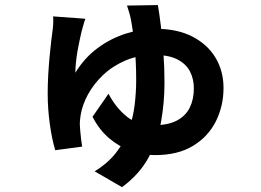

<svg xmlns="http://www.w3.org/2000/svg" viewBox="-20 -652 1040 765"><path d="M320.1 -577.3Q315.2 -563.9 311.3 -549Q307.3 -534.1 304.5 -524.3Q301.1 -508.9 296.8 -489.5Q292.4 -470 288.7 -448.2Q285 -426.4 282.7 -404.3Q280.4 -382.2 280.1 -362Q316.3 -421.3 368.5 -460.1Q420.7 -498.8 481.1 -518Q541.5 -537.2 601.3 -537.2Q687 -537.2 747.2 -505.9Q807.4 -474.5 839 -421.6Q870.6 -368.6 870.6 -301.5Q870.6 -229.9 840.2 -168.8Q809.7 -107.7 749.1 -70.9Q688.5 -34 597.3 -34Q549.3 -34 501.9 -50.8Q454.4 -67.5 414.5 -101.5Q374.6 -135.6 348.7 -186.8L412.4 -278.5Q441.4 -223.2 484.4 -188.1Q527.4 -153.1 593 -153.1Q649.9 -153.1 685 -171.8Q720 -190.5 736.2 -223.5Q752.4 -256.5 752.4 -300Q752.4 -337.6 736.8 -367.5Q721.3 -397.4 686.8 -415.2Q652.4 -433 595.5 -433Q531.6 -433 480.2 -411.1Q428.8 -389.1 391.1 -353.5Q353.5 -317.9 330.7 -276Q308 -234.2 301.4 -193.8Q300 -183.8 298.9 -174.6Q297.9 -165.4 298.1 -154.6Q298.3 -147.5 299.7 -130.8Q301 -114 303.2 -96.4Q305.4 -78.7 307.4 -67.9L200.1 -53.5Q187 -96.5 178.5 -157.6Q170 -218.7 170 -279.1Q170 -317.2 172.2 -354.7Q174.4 -392.2 177.6 -426.5Q180.8 -460.8 184.1 -488.7Q187.3 -516.6 190.1 -535.5Q191.8 -548.6 192.2 -563Q192.6 -577.4 191.6 -586.7ZM609 -631.8Q614.4 -601.6 620.4 -552.9Q626.4 -504.1 630.9 -444.3Q635.4 -384.6 635.4 -322.1Q635.4 -244.3 621.9 -167.9Q608.4 -91.5 571.9 -24.3Q535.3 42.9 466.1 93.7L357.2 30.6Q411 -2.5 443.6 -45.1Q476.2 -87.7 493.3 -135.7Q510.4 -183.6 516.5 -233.9Q522.6 -284.2 522.6 -332.8Q522.6 -406.7 516.1 -470.4Q509.5 -534 501.4 -575.2Q498.4 -590.1 494.5 -602.9Q490.6 -615.7 486.1 -629.8Z"/></svg>

Font: Noto Sans KR Thin
Style: Regular
Weight: 100
Designer: Ryoko NISHIZUKA 西塚涼子 (kana, bopomofo & ideographs); Paul D. Hunt (Latin, Greek & Cyrillic); Sandoll Communications 산돌커뮤니
Foundry: Adobe
Version: Version 2.004-H2;hotconv 1.0.118;makeotfexe 2.5.65603